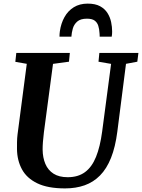

<svg xmlns="http://www.w3.org/2000/svg" viewBox="-20 -1037 789 1067"><path d="M680.2 -682.3 632.1 -306Q621.1 -220 596.9 -159.5Q572.7 -99 535.8 -61.8Q499 -24.5 450.2 -7.2Q401.4 10 341.6 10Q245.3 10 186.9 -18.5Q128.4 -46.9 101.8 -96.4Q75.1 -146 74.4 -208.7Q74.2 -227.7 74.6 -248.1Q74.9 -268.5 77.5 -290L128.8 -682.3L65.2 -693.4L70.6 -743H368.2L363.3 -694.1L274.6 -682L224 -301.8Q220.5 -273.6 218.6 -248.7Q216.7 -223.9 216.9 -205.4Q217.4 -161 232.1 -126.2Q246.8 -91.4 277.5 -71.8Q308.1 -52.2 356.3 -52.2Q414.1 -52.2 452.4 -80.5Q490.8 -108.7 513.6 -165.2Q536.5 -221.6 547.7 -306L597.4 -682L527.4 -694.1L532.2 -743H749.2L743.1 -694.1ZM467.3 -1016.9Q509.4 -1016.9 536.1 -1002.4Q562.8 -987.8 577.4 -964.4Q592 -941.1 597.6 -914.2Q603.2 -887.3 603.2 -862.2Q603.2 -855.1 602.7 -847.5Q602.1 -839.9 600.8 -833.3H533.9Q533.9 -838.1 533.7 -843Q533.4 -847.8 533.1 -852.4Q531.9 -875.2 526.2 -893.5Q520.6 -911.7 506.1 -922.5Q491.6 -933.2 463.2 -933.2Q427.2 -933.2 409.1 -917.1Q390.9 -901 384.5 -877.9Q378 -854.8 376.8 -833.3H310.6Q310.6 -841.4 311.1 -848.7Q311.7 -856 312.7 -863.6Q319 -907.5 338.4 -942.1Q357.7 -976.7 390.1 -996.8Q422.5 -1016.9 467.3 -1016.9Z"/></svg>

Font: Merriweather Light
Style: Italic
Weight: 300
Italic angle: -7.8°
Designer: Eben Sorkin
Foundry: Eben Sorkin
Version: Version 2.101